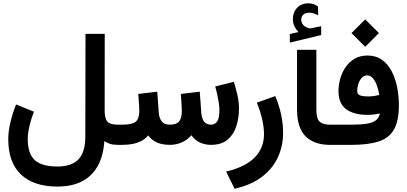

<svg xmlns="http://www.w3.org/2000/svg" viewBox="-20 -882 2479 1169"><path d="M186.4 -202.1 78.2 -246Q57 -194.5 43.7 -138.4Q30.3 -82.2 30.3 -34.7Q30.3 107.8 108.2 180.9Q186 253.9 329.1 253.9Q418.3 253.9 479.9 221.8Q541.5 189.6 575.5 127.9Q609.5 66.2 615.4 -22.9Q631.8 -11.8 650.5 -5.9Q669.2 0 698.2 0H712.4V-123H697.3Q648.1 -123 632.7 -142.6Q617.2 -162.1 617.2 -209.5L617.7 -675.8H500.5L499.5 -50.8Q499.5 44.7 457.7 88.3Q415.8 131.8 329.6 131.8Q234.4 131.8 191.7 92.8Q148.9 53.7 148.9 -35.2Q148.9 -70.5 159.6 -115.6Q170.3 -160.7 186.4 -202.1Z M1265.6 -123Q1236.6 -123 1222.3 -141.9Q1208 -160.8 1205.6 -195L1196.3 -323.8L1080.9 -310Q1082.5 -291.6 1083.8 -270.4Q1085.1 -249.1 1086 -231.8Q1086.9 -214.5 1086.9 -207.5Q1086.9 -162.6 1070.8 -142.8Q1054.6 -123 1014.2 -123Q982 -123 965.7 -141.9Q949.4 -160.8 946.8 -195L937.5 -323.8L821.8 -310Q823.4 -291.8 824.9 -270.8Q826.3 -249.8 827.2 -232.5Q828.1 -215.2 828.1 -207.5Q828.1 -157.8 805.7 -140.4Q783.3 -123 727.5 -123H692.9V0H726.6Q761.5 0 790.5 -6.2Q819.4 -12.4 842.7 -25.1Q865.9 -37.9 882.8 -57.8Q896.5 -38.4 915.8 -25.5Q935.1 -12.7 959.6 -6.3Q984.2 0 1013.2 0Q1052.8 0 1086 -14.6Q1119.1 -29.3 1145.4 -58.4Q1165.7 -29.3 1196.4 -14.6Q1227.1 0 1266.1 0Q1329.1 -0.5 1366 -31.9Q1402.8 -63.3 1418.9 -113.7Q1435.1 -164.1 1435.1 -221.2Q1435.1 -261.4 1425.6 -302.8Q1416.1 -344.1 1403.8 -383.9L1290.3 -355.4Q1297.4 -331.2 1303 -305Q1308.7 -278.8 1312.3 -255.1Q1315.9 -231.4 1315.9 -213.9Q1315.9 -161.6 1302 -142.3Q1288 -123 1265.6 -123Z M1655.7 -296.9 1543.5 -256.8Q1563.5 -210.1 1575.4 -159.5Q1587.4 -108.9 1587.4 -64.9Q1587.4 18.2 1531.4 76.1Q1475.5 134 1356.8 162.8L1408.3 267.3Q1510.1 244.3 1575.3 194.2Q1640.5 144.1 1672.1 75.3Q1703.6 6.4 1703.6 -72.8Q1703.6 -129.3 1691.1 -186.8Q1678.6 -244.3 1655.7 -296.9Z M1797.2 -686.8 1744.6 -674.7V-622.7L1935.5 -668.6V-722.3L1872.5 -709.5Q1870.5 -709 1868.2 -709Q1865.3 -709 1863 -709.8Q1860.7 -710.6 1858.3 -711.4Q1835 -718 1824.7 -731.9Q1814.5 -745.8 1814 -760.7Q1814 -772.1 1817.4 -779.9Q1820.9 -787.8 1826.5 -792.6Q1834 -799.6 1843.8 -802.1Q1853.5 -804.7 1862.3 -804.7Q1877.1 -804.7 1889.7 -800.5Q1902.3 -796.3 1917 -788.5L1916.5 -843.1Q1902.5 -851.4 1889.5 -856.6Q1876.4 -861.8 1855.5 -861.8Q1835.1 -861.8 1815.7 -853.3Q1796.4 -844.7 1783.1 -827.9Q1774.1 -816.4 1768.7 -801.3Q1763.2 -786.1 1763.2 -767.1Q1763.2 -741.1 1772.8 -721.6Q1782.4 -702.1 1797.2 -686.8ZM2000.8 0V-123H1988.8Q1946.3 -123 1926.3 -141Q1906.2 -159 1906.2 -214.8V-578.6H1788.6V-214.8Q1788.6 -103.3 1840.8 -51.7Q1893 0 1988.8 0Z M2120 -680.7 2203.6 -597.1 2287.2 -680.7 2203.6 -763.8ZM2288.9 -303.7Q2272.9 -299.7 2256.4 -297.3Q2239.9 -294.9 2223.9 -294.9Q2185.4 -294.9 2170 -302.2Q2154.7 -309.6 2154.7 -329.1Q2154.7 -348.2 2161.5 -370Q2168.3 -391.8 2181.7 -407.3Q2195.1 -422.9 2215 -422.9Q2230.3 -422.9 2242.3 -413.3Q2254.4 -403.8 2263.5 -387.2Q2272.6 -370.6 2278.8 -349.2Q2285.1 -327.7 2288.9 -303.7ZM2292.9 -190.9Q2288 -165 2269.3 -150Q2250.6 -135.1 2215.4 -129.1Q2180.3 -123 2126 -123H1981.4V0H2120.6Q2219.5 0 2283.3 -19.9Q2347.2 -39.8 2378 -92.4Q2408.9 -144.9 2408.6 -243.2Q2408.6 -297.4 2398.1 -350.6Q2387.6 -403.9 2364.9 -447.7Q2342.3 -491.5 2305.8 -517.7Q2269.3 -543.9 2217.9 -543.9Q2172 -543.9 2138.6 -524.2Q2105.2 -504.5 2083.4 -472.2Q2061.7 -439.8 2051.3 -401.7Q2040.9 -363.5 2040.9 -326.9Q2040.9 -251.9 2087.5 -217.2Q2134.1 -182.6 2217.9 -182.6Q2237.8 -182.6 2256.3 -184.8Q2274.8 -187 2292.9 -190.9Z"/></svg>

Font: Vazir Variable Regular
Style: Regular
Weight: 400
Designer: Saber Rastikerdar
Foundry: Saber Rastikerdar
Version: Version 30.1.0